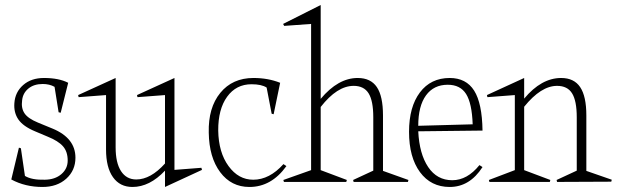

<svg xmlns="http://www.w3.org/2000/svg" viewBox="-20 -723 2469 763"><path d="M24.9 -9.8 55.2 -136.2 63 -133.8 79.1 -23.9Q106.4 -7.3 158.2 -8.8Q198.7 -9.3 223.9 -31Q249 -52.7 249 -85Q249 -120.6 230.2 -141.8Q211.4 -163.1 168.9 -180.2L119.1 -201.2Q72.3 -220.7 53.2 -248Q34.2 -275.4 37.1 -313Q40 -356.9 72 -385Q104 -413.1 154.8 -413.1Q213.9 -413.1 251 -394L221.2 -274.9L212.9 -276.9L196.8 -377.9Q176.8 -389.2 149.9 -389.2Q114.7 -389.2 92.8 -371.1Q70.8 -353 67.9 -324.2Q63.5 -293.5 77.4 -272.7Q91.3 -252 130.9 -235.8L189 -211.9Q279.8 -174.3 279.8 -96.2Q279.8 -45.9 243.4 -12.9Q207 20 148.9 20Q80.1 20 24.9 -9.8Z M290.5 -345.2 439.5 -413.1V-137.2Q439.5 -76.2 460.9 -43Q482.4 -9.8 521.5 -9.8Q578.6 -9.8 635.7 -73.2V-345.2L526.4 -336.9L524.4 -345.2L673.3 -413.1V-47.9L780.3 -56.2L782.7 -47.9L635.7 20V-44.9Q574.7 20 506.3 20Q456.5 20 429 -18.8Q401.4 -57.6 401.4 -128.9V-345.2L292.5 -336.9Z M1118.2 -63Q1058.6 20 971.2 20Q898.9 20 855 -38.8Q811 -97.7 809.6 -195.8Q807.1 -294.9 855.5 -354Q903.8 -413.1 987.3 -413.1Q1045.4 -413.1 1093.3 -394L1067.4 -269L1059.6 -271L1039.6 -375Q1019.5 -388.2 979.5 -388.2Q918.5 -388.2 882.6 -338.6Q846.7 -289.1 847.2 -204.1Q848.6 -117.2 888.2 -63Q927.7 -8.8 986.3 -8.8Q1050.8 -8.8 1106.4 -70.8Z M1109.4 -620.1 1105 -627.9 1254.4 -703.1V-330.1Q1323.7 -413.1 1401.4 -413.1Q1453.1 -413.1 1477.5 -377Q1502 -340.8 1502 -264.2V-43.9L1603 -7.8L1601.1 0H1385.3L1383.3 -7.8L1463.4 -44.9V-256.8Q1463.4 -322.3 1444.8 -352.1Q1426.3 -381.8 1385.3 -381.8Q1319.8 -381.8 1254.4 -297.9V-46.9L1358.4 -7.8L1356 0H1108.4L1106 -7.8L1216.3 -46.9V-627.9Z M1858.4 -229Q1855.5 -312.5 1832.3 -349.4Q1809.1 -386.2 1759.3 -386.2Q1703.6 -386.2 1672.9 -344Q1642.1 -301.8 1642.1 -223.1ZM1605.5 -199.2Q1605.5 -298.3 1648.7 -355.7Q1691.9 -413.1 1767.1 -413.1Q1832.5 -413.1 1864.3 -362.8Q1896 -312.5 1897.5 -204.1L1642.1 -201.2Q1646.5 -111.3 1681.6 -59.1Q1716.8 -6.8 1777.3 -6.8Q1836.9 -6.8 1885.3 -66.9L1897.5 -59.1Q1846.7 20 1767.1 20Q1692.4 20 1648.9 -39.1Q1605.5 -98.1 1605.5 -199.2Z M1917 -336.9 1915 -345.2 2063 -413.1V-331.1Q2131.3 -413.1 2210 -413.1Q2261.2 -413.1 2285.6 -376.7Q2310.1 -340.3 2310.1 -264.2V-43.9L2411.1 -8.8L2409.2 -1L2193.8 0L2191.9 -7.8L2272 -44.9V-256.8Q2272 -322.3 2253.4 -352.1Q2234.9 -381.8 2193.8 -381.8Q2129.9 -381.8 2063 -298.8V-46.9L2167 -7.8L2165 0H1924.8L1922.9 -7.8L2025.9 -46.9V-345.2Z"/></svg>

Font: Halibut Cnd Thin
Style: Regular
Weight: 250
Width: 3
Designer: Matteo Maggi
Foundry: Collletttivo
Version: Version 3.080 | FøM Fix